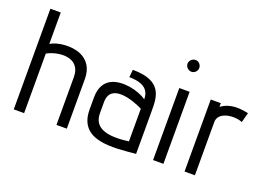

<svg xmlns="http://www.w3.org/2000/svg" viewBox="-103 -977 1743 1255"><g transform="rotate(20 769.0 -349.5)"><path d="M433 0V-346C433 -422 398 -468 348 -491C284 -521 184 -512 136 -481V-700H64V0H136V-414C205 -454 361 -474 361 -332V0Z M915 -298C915 -394 915 -509 707 -509L702 -456C811 -456 843 -411 843 -353C787 -394 670 -420 599 -385C558 -365 530 -324 530 -252V-169C530 45 756 15 915 0ZM843 -61C694 -40 602 -67 602 -168V-246C602 -381 769 -325 843 -288Z M1071 -628C1093 -628 1111 -647 1111 -669C1111 -691 1093 -710 1071 -710C1049 -710 1029 -691 1029 -669C1029 -647 1049 -628 1071 -628ZM1105 0V-501H1033V0Z M1324 0V-371C1324 -441 1429 -457 1493 -432L1511 -500C1458 -511 1385 -522 1322 -475V-501H1252V0Z"/></g></svg>

Font: Advent Pro
Style: Medium
Weight: 500
Designer: Andreas Kalpakidis
Foundry: Andreas Kalpakidis
Version: Version 2.002 2008